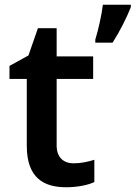

<svg xmlns="http://www.w3.org/2000/svg" viewBox="-20 -780 572 810"><path d="M532 -750V-760H414C409 -717 394 -651 382 -613V-600H455C487 -650 516 -709 532 -750ZM291 -91C249 -91 219 -115 219 -166V-447H373V-542H219V-661H140L100 -546L20 -502V-447H93V-165C93 -28 166 10 259 10C306 10 351 1 378 -12V-106C353 -98 322 -91 291 -91Z"/></svg>

Font: Noto Sans Bengali UI SemiBold
Style: Regular
Weight: 600
Designer: Jelle Bosma - Monotype Design Team
Foundry: Monotype Imaging Inc.
Version: Version 2.003